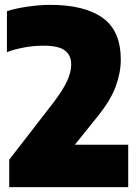

<svg xmlns="http://www.w3.org/2000/svg" viewBox="-20 -770 568 790"><path d="M18 0V-113L198 -345.5Q238.5 -398.5 255.8 -436Q273 -473.5 273 -505Q273 -542.5 247.2 -562.2Q221.5 -582 159 -582Q119.5 -582 79.8 -574.8Q40 -567.5 8.5 -555.5V-724Q41.5 -735 92.2 -742.5Q143 -750 187 -750Q327 -750 402 -696.8Q477 -643.5 477 -524.5Q477 -472 456.5 -415.2Q436 -358.5 382.5 -292L288 -174.5H507.5V0Z"/></svg>

Font: Encode Sans SmCnd Black
Style: Regular
Weight: 900
Width: 4
Designer: Multiple Designers
Foundry: Impallari Type
Version: Version 3.002; ttfautohint (v1.8.3) -l 8 -r 50 -G 200 -x 14 